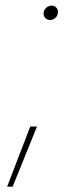

<svg xmlns="http://www.w3.org/2000/svg" viewBox="-20 -534 287 697"><path d="M5.9 143.6 89.8 -74.7H114.3L25.9 143.6ZM161.6 -461.4Q150.4 -461.4 143.6 -469.7Q136.7 -478 138.7 -489.3Q140.6 -499.5 148.9 -506.6Q157.2 -513.7 167 -513.7Q178.2 -513.7 185.1 -505.6Q191.9 -497.6 189.9 -486.3Q188.5 -475.6 180.2 -468.5Q171.9 -461.4 161.6 -461.4Z"/></svg>

Font: Inter 17pt Thin
Style: Italic
Weight: 250
Italic angle: -9.3988°
Version: Version 4.001;git-66647c0bb